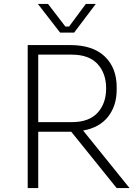

<svg xmlns="http://www.w3.org/2000/svg" viewBox="-20 -964 715 984"><path d="M122 -733H340Q456 -733 517 -674.5Q578 -616 578 -517V-505Q578 -422 534 -366Q490 -310 406 -295L644 0H578L345 -289H340H176V0H122ZM347 -338Q436 -338 480 -386Q524 -434 524 -511Q524 -588 480 -636Q436 -684 347 -684H176V-338ZM174 -944H226L315 -828H334L420 -944H471L360 -797H288Z"/></svg>

Font: Sora-SIA ExtraLight
Style: Regular
Weight: 200
Designer: Jonathan Barnbrook, Julián Moncada
Foundry: Barnbrook Fonts
Version: Version 2.000